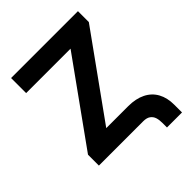

<svg xmlns="http://www.w3.org/2000/svg" viewBox="-227 -840 1095 1095"><g transform="rotate(-45 320.0 -293.0)"><path d="M50 -707.2H589.3V-619.4L231.8 -121.4H408.7Q469.6 -121.4 512.9 -99.9Q556.2 -78.4 578.5 -37.7Q600.7 3 600.5 58.8V120.9H479.3V85Q479.5 60.1 473.7 41.5Q467.9 22.9 452.1 11.4Q436.4 0 408.7 0H51V-87.8L408.2 -585.8H50Z"/></g></svg>

Font: Pretendard Variable
Style: Regular
Weight: 400
Designer: Base glyphs from Inter by Rasmus Andersson; Hangul glyphs from Noto Sans CJK(Source Han Sans) by Jang Soo-young and Kang
Foundry: Kil Hyung-jin
Version: Version 1.100;FEAKit 1.0